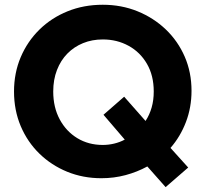

<svg xmlns="http://www.w3.org/2000/svg" viewBox="-20 -735 866 808"><path d="M677 52.5 600 -34.5Q557 -11 508.2 2Q459.5 15 406.5 15Q329.5 15 262.8 -12.2Q196 -39.5 145.8 -88.5Q95.5 -137.5 67.2 -204.2Q39 -271 39 -350Q39 -428 67.2 -494.5Q95.5 -561 146 -610.5Q196.5 -660 264.5 -687.5Q332.5 -715 412.5 -715Q491 -715 558.8 -687.5Q626.5 -660 677.8 -611Q729 -562 757.5 -496.2Q786 -430.5 786 -353Q786 -283 762.5 -221.5Q739 -160 697.5 -112.5L772 -30ZM412.5 -125Q437 -125 460.8 -130.8Q484.5 -136.5 505 -147.5L415.5 -252L502.5 -328L592.5 -226Q609 -251 618 -282Q627 -313 627 -350Q627 -417 598.5 -466.2Q570 -515.5 521.2 -542.2Q472.5 -569 412.5 -569Q367.5 -569 329.5 -553.5Q291.5 -538 263.5 -509.5Q235.5 -481 219.8 -440.5Q204 -400 204 -350Q204 -283.5 231.2 -232.8Q258.5 -182 305.5 -153.5Q352.5 -125 412.5 -125Z"/></svg>

Font: Geologica Roman
Style: Bold
Weight: 700
Designer: Sindre Bremnes, Frode Helland
Foundry: Monokrom Skriftforlag AS
Version: Version 1.010;gftools[0.9.28]